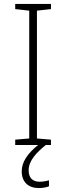

<svg xmlns="http://www.w3.org/2000/svg" viewBox="-20 -734 334 972"><path d="M125 128C125 79 166 37 212 0H238V-27L167 -33V-680L238 -688V-714H57V-688L128 -680V-33L57 -27V0H173C119 43 90 87 90 133C90 189 125 218 176 218C198 218 216 214 228 209V179C217 182 200 186 180 186C144 186 125 165 125 128Z"/></svg>

Font: Noto Sans Thai Looped ExtraLight
Style: Regular
Weight: 200
Designer: Sasikarn Vongin, Ben Mitchell
Foundry: The Fontpad Ltd
Version: Version 1.001